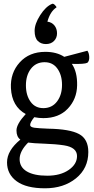

<svg xmlns="http://www.w3.org/2000/svg" viewBox="-20 -789 509 1037"><path d="M214 -151Q190 -151 165 -156Q141 -126 143 -112Q145 -102 166.5 -99Q188 -96 241 -94Q357 -92 407 -65Q457 -38 457 32Q457 120 390.5 174Q324 228 223 228Q122 228 70 190Q18 152 18 88Q18 24 90 -35Q69 -50 69 -84.5Q69 -119 119 -173Q44 -214 39 -313Q35 -395 86.5 -452Q138 -509 225 -509Q286 -509 327 -482L452 -515Q461 -503 462 -481.5Q463 -460 452 -450Q437 -442 368 -444Q398 -401 396.5 -327.5Q395 -254 346.5 -202.5Q298 -151 214 -151ZM218.5 -453Q173 -452 146.5 -417Q120 -382 120 -328Q120 -274 145.5 -239Q171 -204 216.5 -205Q262 -206 288.5 -241.5Q315 -277 315 -330.5Q315 -384 289.5 -419Q264 -454 218.5 -453ZM396 54Q396 7 326 -4Q280 -11 219 -13Q158 -15 132 -19Q86 27 86 70.5Q86 114 125 137Q164 160 235 160Q306 160 351 129Q396 98 396 54ZM261 -768Q267 -771 276 -762.5Q285 -754 285 -749Q251 -727 236 -672Q260 -669 274 -651.5Q288 -634 288 -609Q288 -584 271.5 -567.5Q255 -551 228 -551Q201 -551 184 -568Q167 -585 167 -622.5Q167 -660 197 -707Q227 -754 261 -768Z"/></svg>

Font: Karma Medium
Style: Regular
Weight: 500
Designer: Joana Correia
Foundry: Indian Type Foundry
Version: Version 1.202;PS 1.0;hotconv 1.0.78;makeotf.lib2.5.61930; tt